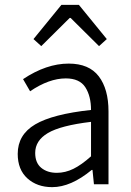

<svg xmlns="http://www.w3.org/2000/svg" viewBox="-20 -759 541 791"><path d="M53 -125Q53 -204 125 -246.5Q197 -289 355 -306Q355 -363 331.5 -399.5Q308 -436 251 -436Q182 -436 104 -383L75 -433Q171 -497 263 -497Q347 -497 387 -444.5Q427 -392 427 -300V0H367L361 -59H358Q272 12 195 12Q133 12 93 -24Q53 -60 53 -125ZM355 -115V-257Q230 -242 177.5 -211Q125 -180 125 -129Q125 -88 150 -67.5Q175 -47 214 -47Q249 -47 282.5 -63.5Q316 -80 355 -115ZM118 -598 233 -739H305L420 -598L388 -569L271 -685H267L150 -569Z"/></svg>

Font: Assistant-zap
Style: zap
Weight: 400
Designer: Hebrew By Ben Nathan, Latin by Paul Hunt
Version: Version 2.001